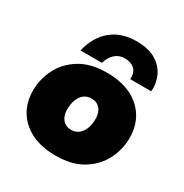

<svg xmlns="http://www.w3.org/2000/svg" viewBox="-145 -711 800 836"><g transform="rotate(30 255.0 -293.0)"><path d="M247 11Q177 11 126.5 -13.5Q76 -38 48.5 -82.5Q21 -127 21 -187Q21 -243 47 -295Q73 -347 126.5 -380.5Q180 -414 263 -414Q333 -414 383.5 -389.5Q434 -365 461.5 -320.5Q489 -276 489 -216Q489 -160 463 -108Q437 -56 383.5 -22.5Q330 11 247 11ZM250 -120Q272 -120 287.5 -132.5Q303 -145 311 -166Q319 -187 319 -214Q319 -246 303 -264.5Q287 -283 260 -283Q238 -283 222.5 -271Q207 -259 199 -237.5Q191 -216 191 -189Q191 -157 207 -138.5Q223 -120 250 -120ZM113 -440Q130 -514 179.5 -555.5Q229 -597 305 -597Q366 -597 403 -574.5Q440 -552 456 -516Q472 -480 469 -440H363Q365 -475 346.5 -491Q328 -507 298 -507Q270 -507 250 -489.5Q230 -472 221 -440Z"/></g></svg>

Font: Rokkitt SemiBold Black
Style: Italic
Weight: 900
Italic angle: -9°
Version: Version 3.103